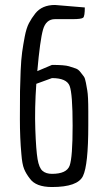

<svg xmlns="http://www.w3.org/2000/svg" viewBox="-20 -752 450 772"><path d="M189 -53Q248 -53 260 -86Q272 -119 272 -247Q272 -375 260 -406.5Q248 -438 189 -438L126 -415Q119 -316 122 -232Q125 -148 131 -112.5Q137 -77 151 -65Q165 -53 189 -53ZM335 -304V-248Q335 -88 313.5 -44Q292 0 189 0Q124 0 100 -34Q85 -53 77 -72.5Q69 -92 66 -132Q60 -196 60 -273.5Q60 -351 60.5 -386Q61 -421 63 -467Q65 -513 69 -542Q73 -571 79.5 -605Q86 -639 96.5 -659Q107 -679 122 -698Q149 -732 201 -732L321 -722Q321 -687 314.5 -681Q308 -675 271 -675H201Q165 -675 153 -633Q141 -591 130 -466L189 -491Q240 -491 257.5 -485.5Q275 -480 285 -476.5Q295 -473 303.5 -462Q312 -451 317 -444.5Q322 -438 325.5 -419Q329 -400 331 -388Q335 -366 335 -304Z"/></svg>

Font: Economica
Style: Regular
Weight: 400
Designer: Vicente Lamonaca
Foundry: Vicente Lamonaca
Version: Version 1.101